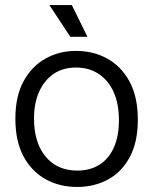

<svg xmlns="http://www.w3.org/2000/svg" viewBox="-20 -729 607 762"><path d="M286 13Q216 13 160.5 -18Q105 -49 73 -109Q41 -169 41 -258Q41 -347 73.5 -406.5Q106 -466 160.5 -496.5Q215 -527 282 -527Q351 -527 406.5 -496Q462 -465 494.5 -404.5Q527 -344 527 -254Q527 -165 495 -105.5Q463 -46 408.5 -16.5Q354 13 286 13ZM287 -52Q338 -52 375 -75.5Q412 -99 432 -144Q452 -189 452 -252Q452 -316 431.5 -362.5Q411 -409 372.5 -435Q334 -461 282 -461Q231 -461 194 -436.5Q157 -412 136 -366.5Q115 -321 115 -259Q115 -163 161 -107.5Q207 -52 287 -52ZM259 -583 176 -709H265L327 -583Z"/></svg>

Font: Bricolage Grotesque 72pt Light
Style: Regular
Weight: 300
Designer: Mathieu Triay
Foundry: Atelier Triay
Version: Version 1.001;gftools[0.9.33.dev8+g029e19f]